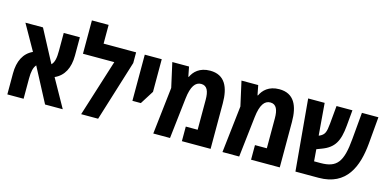

<svg xmlns="http://www.w3.org/2000/svg" viewBox="-71 -1162 3158 1563"><g transform="rotate(15 1507.5 -380.0)"><path d="M37 0H174V-171C174 -228 182 -265 203 -289L355 0H504L372 -236C449 -270 487 -344 487 -448V-602H351V-454C351 -392 344 -353 320 -330L176 -602H28L149 -388C74 -354 37 -280 37 -177Z M687 -602V-760H546V-479H810L659 0H802L961 -512V-602Z M1034 -213H1105L1177 -327V-602H1034Z M1583 -614C1494 -614 1448 -566 1427 -520H1423L1407 -602H1266L1312 -396L1267 0H1408L1447 -343C1459 -448 1491 -491 1540 -491C1591 -491 1608 -446 1608 -375V-123H1508V0H1750V-383C1750 -518 1708 -614 1583 -614Z M2166 -614C2077 -614 2031 -566 2010 -520H2006L1990 -602H1849L1895 -396L1850 0H1991L2030 -343C2042 -448 2074 -491 2123 -491C2174 -491 2191 -446 2191 -375V-123H2091V0H2333V-383C2333 -518 2291 -614 2166 -614Z M2465 0H2660C2896 0 2965 -179 2983 -373L3003 -602H2864L2844 -377C2827 -179 2782 -120 2643 -120H2590L2582 -220L2624 -236C2726 -274 2760 -337 2772 -469L2784 -602H2650L2636 -449C2629 -377 2621 -354 2579 -334L2572 -332L2550 -602H2411Z"/></g></svg>

Font: Noto Sans Hebrew Condensed
Style: Bold
Weight: 700
Width: 3
Designer: Monotype Design Team
Foundry: Monotype Imaging Inc.
Version: Version 2.004